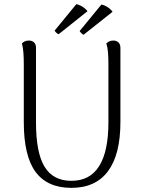

<svg xmlns="http://www.w3.org/2000/svg" viewBox="-20 -895 691 928"><path d="M562 -664V-305Q562 -148 502 -67.5Q442 13 325 13Q209 13 152 -64Q95 -141 95 -305V-587Q95 -617 93 -642Q91 -667 86 -685Q90 -690 98.5 -694.5Q107 -699 120 -699Q135 -699 144.5 -690Q154 -681 154 -664V-303Q154 -157 195.5 -89Q237 -21 325 -21Q415 -21 459.5 -92.5Q504 -164 504 -303V-587Q504 -617 502 -642Q500 -667 494 -685Q499 -690 507 -694.5Q515 -699 528 -699Q543 -699 552.5 -690Q562 -681 562 -664ZM403 -841 264 -730Q258 -731 252 -737Q246 -743 244 -747L349 -875Q358 -873 368 -868.5Q378 -864 387.5 -856.5Q397 -849 403 -841ZM524 -838 384 -727Q379 -729 373 -735Q367 -741 365 -745L470 -873Q480 -871 489.5 -866.5Q499 -862 508.5 -854.5Q518 -847 524 -838Z"/></svg>

Font: Arima Light
Style: Regular
Weight: 300
Designer: Joana Correia and Natanael Gama
Foundry: NDISCOVER
Version: Version 1.101;gftools[0.9.23]